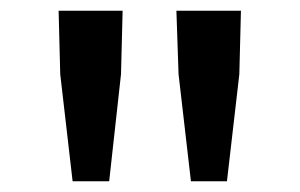

<svg xmlns="http://www.w3.org/2000/svg" viewBox="-20 -795 558 357"><path d="M115 -458 92 -657 89 -775H208L205 -657L183 -458ZM335 -458 312 -657 308 -775H428L425 -657L402 -458Z"/></svg>

Font: Noto Sans TC Thin Medium
Style: Regular
Weight: 500
Version: Version 2.004-H2;hotconv 1.0.118;makeotfexe 2.5.65603